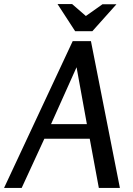

<svg xmlns="http://www.w3.org/2000/svg" viewBox="-33 -928 655 948"><path d="M416 -725 559 0H455L410 -243H186L74 0H-13L326 -725ZM345 -596 219 -315H396ZM391 -849 473 -907H542L423 -774H338L251 -908H323Z"/></svg>

Font: Rosario Medium
Style: Italic
Weight: 500
Italic angle: -8.05°
Version: Version 1.201